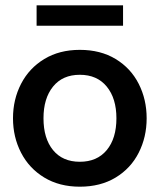

<svg xmlns="http://www.w3.org/2000/svg" viewBox="-20 -694 603 724"><path d="M29 -248Q29 -319 59.5 -378Q90 -437 147 -471.5Q204 -506 281 -506Q359 -506 416 -471.5Q473 -437 503 -378Q533 -319 533 -248Q533 -177 503 -118Q473 -59 416 -24.5Q359 10 281 10Q204 10 147 -24.5Q90 -59 59.5 -118Q29 -177 29 -248ZM419 -248Q419 -323 382.5 -367.5Q346 -412 281 -412Q216 -412 180 -367.5Q144 -323 144 -248Q144 -172 180 -128Q216 -84 281 -84Q346 -84 382.5 -128Q419 -172 419 -248ZM118 -674H444V-597H118Z"/></svg>

Font: Cabin SemiBold
Style: Regular
Weight: 600
Designer: Pablo Impallari
Foundry: Pablo Impallari. http://www.impallari.com Igino Marini. http://www.ikern.com
Version: Version 2.001